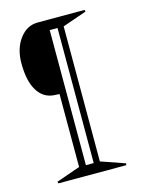

<svg xmlns="http://www.w3.org/2000/svg" viewBox="-107 -757 633 824"><g transform="rotate(-15 210.0 -345.0)"><path d="M352.1 -7.8 350.1 0H48.8L46.9 -7.8L152.8 -44.9V-369.1L131.8 -370.1Q82.5 -372.6 55.7 -416Q28.8 -459.5 28.8 -538.1Q28.8 -603.5 61 -646.7Q93.3 -689.9 142.1 -689.9H350.1L352.1 -682.1L245.1 -645V-44.9ZM183.1 -44.9H217.8V-645H183.1Z"/></g></svg>

Font: Halibut Cnd Thin
Style: Regular
Weight: 250
Width: 3
Designer: Matteo Maggi
Foundry: Collletttivo
Version: Version 3.080 | FøM Fix